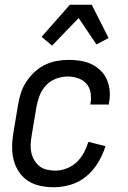

<svg xmlns="http://www.w3.org/2000/svg" viewBox="-20 -780 540 808"><path d="M207 8Q177 8 149 2Q121 -4 98.5 -18.5Q76 -33 60.5 -55.5Q45 -78 38 -105Q31 -132 31 -161Q31 -190 36 -219L56 -339Q60 -364 68 -389Q76 -414 91 -436.5Q106 -459 126 -477.5Q146 -496 170 -507.5Q194 -519 219.5 -523.5Q245 -528 270 -528Q295 -528 319.5 -524Q344 -520 365 -510Q386 -500 403 -483.5Q420 -467 429.5 -445.5Q439 -424 441.5 -399Q444 -374 439 -349L438 -340H360L361 -346Q365 -369 361 -391Q357 -413 343 -428.5Q329 -444 308 -451Q287 -458 264 -458Q240 -458 215 -448.5Q190 -439 172.5 -419.5Q155 -400 146 -376Q137 -352 133 -328L113 -208Q110 -190 109 -172Q108 -154 112 -137Q116 -120 125 -105Q134 -90 147 -80Q160 -70 177.5 -66Q195 -62 213 -62Q236 -62 260 -71Q284 -80 302.5 -97.5Q321 -115 333 -137.5Q345 -160 352 -183L424 -165Q413 -130 393.5 -97Q374 -64 344.5 -39Q315 -14 278.5 -3Q242 8 207 8ZM199 -588 155 -625 274 -760H366L437 -620L386 -593L311 -704Z"/></svg>

Font: Iosevka
Style: Italic
Weight: 400
Italic angle: -9°
Monospace: yes
Designer: Belleve Invis
Foundry: Belleve Invis
Version: Version 32.5.0; ttfautohint (v1.8.4)